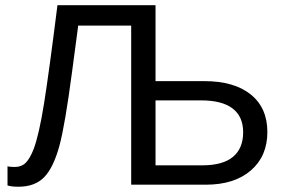

<svg xmlns="http://www.w3.org/2000/svg" viewBox="-20 -708 1097 736"><path d="M1004.9 -202.1Q1004.9 -109.4 941.7 -54.7Q878.4 0 769 0H482.9V-609.9H279.8L255.9 -430.2Q229.5 -230.5 208 -149.9Q184.6 -64.5 148.9 -28.3Q113.3 7.8 50.8 7.8Q23.4 7.8 8.8 2.9V-70.8Q17.6 -67.9 36.1 -67.9Q62 -67.9 78.1 -83.5Q94.2 -99.1 108.9 -136.2Q129.9 -192.4 148.9 -311.8Q168 -431.2 200.2 -688H576.2V-397H763.2Q877.9 -397 941.4 -345.7Q1004.9 -294.4 1004.9 -202.1ZM912.1 -201.2Q912.1 -261.2 871.6 -292.2Q831.1 -323.2 751 -323.2H576.2V-74.2H754.9Q834 -74.2 873 -106.7Q912.1 -139.2 912.1 -201.2Z"/></svg>

Font: Libra Sans Modern
Style: Regular
Weight: 400
Foundry: Stefan Peev, Context Ltd
Version: Version 1.000